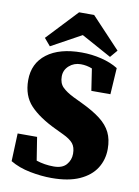

<svg xmlns="http://www.w3.org/2000/svg" viewBox="-97 -946 748 1031"><g transform="rotate(10 276.5 -431.0)"><path d="M257 20Q201 20 139.5 8Q78 -4 31 -32L37 -184H143L163 -58Q208 -43 258 -43Q305 -43 327 -68.5Q349 -94 349 -128Q349 -164 332.5 -184Q316 -204 278 -222L234 -243Q141 -287 92 -339Q43 -391 43 -476Q43 -568 111.5 -620Q180 -672 301 -672Q356 -672 409 -659Q462 -646 500 -622L491 -478H387L369 -597Q339 -609 307 -609Q270 -609 243.5 -585.5Q217 -562 217 -527Q217 -490 238 -469Q259 -448 299 -428L349 -404Q412 -374 451.5 -343.5Q491 -313 509.5 -275.5Q528 -238 528 -186Q528 -127 498.5 -80.5Q469 -34 409 -7Q349 20 257 20ZM331 -882 488 -715 454 -675 290 -765 126 -675 92 -715 249 -882Z"/></g></svg>

Font: Source Serif Pro Black
Style: Regular
Weight: 900
Designer: Frank Grießhammer
Foundry: Adobe Systems Incorporated
Version: Version 3.001;hotconv 1.0.111;makeotfexe 2.5.65597